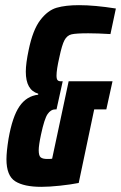

<svg xmlns="http://www.w3.org/2000/svg" viewBox="-20 -716 469 744"><path d="M5 -99Q5 -128 13 -178Q28 -264 55.5 -304Q83 -344 128 -349V-353Q80 -367 80 -438Q80 -470 91 -522Q107 -600 136 -638Q165 -676 199.5 -686Q234 -696 286 -696Q347 -696 429 -683L408 -584Q357 -587 322 -587Q275 -587 257.5 -583Q240 -579 230 -560.5Q220 -542 210 -494Q199 -446 199 -423Q199 -410 203 -405.5Q207 -401 216 -401H223L199 -292H193Q177 -292 164.5 -274Q152 -256 139 -195Q130 -153 130 -134Q130 -112 138 -106Q146 -100 163 -100Q176 -100 182 -101L246 -401H416L392 -292H345L285 -7Q255 -1 213 3.5Q171 8 140 8Q73 8 39 -13.5Q5 -35 5 -99Z"/></svg>

Font: Saira Ultra Condensed Black
Style: Italic
Weight: 900
Width: 1
Italic angle: -12°
Designer: Hector Gatti with collaboration of the Omnibus-Type team
Foundry: Omnibus-Type
Version: Version 1.001; ttfautohint (v1.8)